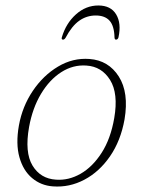

<svg xmlns="http://www.w3.org/2000/svg" viewBox="-20 -672 514 700"><path d="M306 -457Q375.5 -452 413 -393.2Q450.5 -334.5 434 -236.5Q420 -158.5 381 -102Q342 -45.5 287.5 -16.8Q233 12 173 7.5Q129.5 4.5 97 -22.8Q64.5 -50 50.8 -98.8Q37 -147.5 49 -215Q61.5 -284 99.5 -340.5Q137.5 -397 191.5 -429.2Q245.5 -461.5 306 -457ZM184 -17Q230 -13.5 273.8 -38.5Q317.5 -63.5 350.5 -114.8Q383.5 -166 396.5 -241.5Q412 -331 381.5 -380.2Q351 -429.5 295 -433Q246.5 -436.5 203.5 -409Q160.5 -381.5 129.5 -329.8Q98.5 -278 86 -209Q69.5 -116.5 98.5 -68.5Q127.5 -20.5 184 -17ZM329 -615.5Q296 -615.5 269 -596.5Q242 -577.5 219.5 -535Q215 -527.5 210 -527.5Q203 -527.5 205.5 -536Q220.5 -587 256.8 -619.5Q293 -652 338.5 -652Q384 -652 403.5 -619.5Q423 -587 412 -536Q409.5 -527.5 403 -527.5Q398 -527.5 397.5 -535Q396.5 -577.5 379.5 -596.5Q362.5 -615.5 329 -615.5Z"/></svg>

Font: Fraunces 9pt S050 Thin
Style: Italic
Weight: 100
Italic angle: -16°
Version: Version 1.000; ttfautohint (v1.8.3)